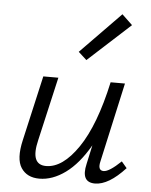

<svg xmlns="http://www.w3.org/2000/svg" viewBox="-51 -739 620 787"><g transform="rotate(5 259.0 -345.5)"><path d="M464 -655 290 -496 256 -527 421 -696ZM471 -95 493 -69Q425 5 369 5Q310 5 328 -72L345 -150Q300 -72 247 -33.5Q194 5 140 5Q89 5 65 -31.5Q41 -68 59 -146L120 -414H182L122 -152Q97 -49 163 -49Q231 -49 294.5 -142Q358 -235 397 -414H456L384 -89Q374 -49 400 -49Q423 -49 471 -95Z"/></g></svg>

Font: EauTest
Style: Italic
Weight: 400
Italic angle: -12°
Designer: Christian Thalmann (Catharsis Fonts)
Version: Version 0.001;PS 000.001;hotconv 1.0.88;makeotf.lib2.5.64775